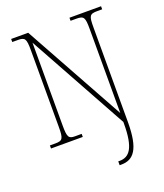

<svg xmlns="http://www.w3.org/2000/svg" viewBox="-169 -825 1005 1176"><g transform="rotate(-20 334.0 -237.0)"><path d="M405 240H416C496 240 543 187 543 9V-606C543 -683 548 -694 600 -694H631V-714H425V-694H462C512 -694 518 -683 518 -605V-59L156 -714H45V-694H81C128 -694 135 -683 135 -607V-108C135 -31 128 -20 80 -20H45V0H252V-20H209C168 -20 160 -31 160 -108V-648L517 -1V9C517 169 478 215 414 215H405Z"/></g></svg>

Font: Noto Serif Myanmar SemiCondensed Thin
Style: Regular
Weight: 100
Width: 4
Designer: Ben Mitchell and the Monotype Design Team
Foundry: Monotype Imaging Inc.
Version: Version 2.106